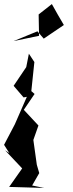

<svg xmlns="http://www.w3.org/2000/svg" viewBox="-47 -912 360 944"><path d="M168 -722 267 -789C247 -823 227 -857 208 -892L143 -841L145 -736L20 -710L137 -758ZM111 0 146 -61 134 -102 117 -224 142 -295 70 -372 123 -450 107 -464 122 -607 95 -648 82 -582 20 -490 69 -433 85 -436 26 -301 -27 -200 -1 -159 -22 -173 62 -84 -2 7 170 12Z"/></svg>

Font: Charger Distortion
Style: 2
Weight: 400
Designer: Jasper
Foundry: Cannot Into Space Fonts
Version: Version 0.98